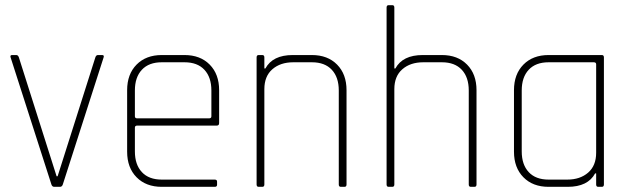

<svg xmlns="http://www.w3.org/2000/svg" viewBox="-20 -723 2437 743"><path d="M27 -510H43Q50 -510 53 -501L199 -41H203L349 -501Q352 -510 359 -510H375Q384 -510 381 -501L223 -9Q220 0 212 0H190Q182 0 179 -9L21 -501Q18 -510 27 -510Z M811 0H606Q545 0 508.5 -37Q472 -74 472 -136V-374Q472 -436 508.5 -473Q545 -510 606 -510H694Q755 -510 791.5 -473Q828 -436 828 -374V-247Q828 -237 819 -237H511Q502 -237 502 -229V-137Q502 -86 529 -57Q556 -28 606 -28H811Q820 -28 820 -20V-8Q820 0 811 0ZM511 -265H789Q798 -265 798 -273V-373Q798 -424 771 -453Q744 -482 694 -482H606Q556 -482 529 -453Q502 -424 502 -373V-273Q502 -265 511 -265Z M995 0H981Q973 0 973 -9V-501Q973 -510 981 -510H995Q1003 -510 1003 -501V-458H1007Q1035 -510 1113 -510H1187Q1248 -510 1284.5 -473Q1321 -436 1321 -374V-9Q1321 0 1313 0H1299Q1291 0 1291 -9V-373Q1291 -424 1264 -453Q1237 -482 1187 -482H1115Q1065 -482 1034 -455Q1003 -428 1003 -378V-9Q1003 0 995 0Z M1498 0H1484Q1476 0 1476 -9V-694Q1476 -703 1484 -703H1498Q1506 -703 1506 -694V-458H1510Q1538 -510 1616 -510H1690Q1751 -510 1787.5 -473Q1824 -436 1824 -374V-9Q1824 0 1816 0H1802Q1794 0 1794 -9V-373Q1794 -424 1767 -453Q1740 -482 1690 -482H1618Q1568 -482 1537 -455Q1506 -428 1506 -378V-9Q1506 0 1498 0Z M2177 0H2103Q2042 0 2005.5 -37Q1969 -74 1969 -136V-374Q1969 -436 2005.5 -473Q2042 -510 2103 -510H2309Q2317 -510 2317 -501V-9Q2317 0 2309 0H2295Q2287 0 2287 -9V-52H2283Q2255 0 2177 0ZM2287 -132V-474Q2287 -482 2278 -482H2103Q2053 -482 2026 -453Q1999 -424 1999 -373V-137Q1999 -86 2026 -57Q2053 -28 2103 -28H2175Q2225 -28 2256 -55Q2287 -82 2287 -132Z"/></svg>

Font: Rajdhani Light
Style: Regular
Weight: 300
Designer: Satya Rajpurohit, Jyotish Sonowal
Foundry: Indian Type Foundry
Version: Version 1.201;PS 1.0;hotconv 1.0.78;makeotf.lib2.5.61930; tt